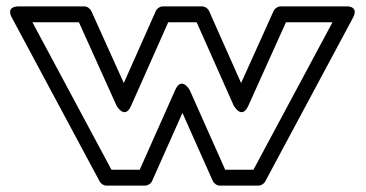

<svg xmlns="http://www.w3.org/2000/svg" viewBox="-20 -558 1149 603"><path d="M418.8 -25H330L81.8 -488H227.9L346.2 -225.7C346.2 -225.7 371.8 -180.6 391.8 -225.9L508.3 -488H597.7L714.2 -225.9C714.2 -225.9 739.4 -180.6 759.8 -225.7L878.1 -488H1024.2L776 -25H687.2L575.8 -275.2C575.8 -275.2 550.3 -320.4 530.2 -275.2ZM435 25C443.5 25 453.7 19.5 457.8 10.2L553 -203.5L648.2 10.2C651.6 17.9 660.8 25 671 25H791C799.3 25 808.6 20.1 813 11.8L1088 -501.2C1109.8 -541.7 1066 -538 1066 -538H862C853.7 -538 843.4 -532.6 839.2 -523.3L737.2 -297.2L636.8 -523.1C633.4 -530.9 624.2 -538 614 -538H492C483.5 -538 473.3 -532.5 469.2 -523.1L368.8 -297.2L266.8 -523.3C263.4 -530.9 254.2 -538 244 -538H40C-6 -538 18 -501.2 18 -501.2L293 11.8C296.9 19.1 305.6 25 315 25Z"/></svg>

Font: Hussar Ekologiczny
Style: Regular
Weight: 400
Foundry: Cannot Into Space Fonts
Version: Version 0.97